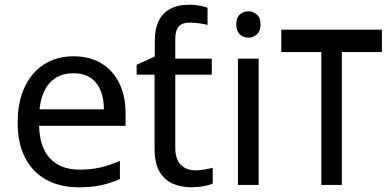

<svg xmlns="http://www.w3.org/2000/svg" viewBox="-20 -785 1651 815"><path d="M292 -546Q361 -546 410.5 -516Q460 -486 486.5 -431.5Q513 -377 513 -304V-251H146Q148 -160 192.5 -112.5Q237 -65 317 -65Q368 -65 407.5 -74.5Q447 -84 489 -102V-25Q448 -7 408 1.5Q368 10 313 10Q237 10 178.5 -21Q120 -52 87.5 -113.5Q55 -175 55 -264Q55 -352 84.5 -415Q114 -478 167.5 -512Q221 -546 292 -546ZM291 -474Q228 -474 191.5 -433.5Q155 -393 148 -321H421Q421 -367 407 -401Q393 -435 364.5 -454.5Q336 -474 291 -474Z M784 -765Q807 -765 827.5 -761Q848 -757 861 -752V-679Q852 -682 829.5 -685.5Q807 -689 784 -689Q753 -689 738.5 -672Q724 -655 724 -621V-536H879V-468H724V-158Q724 -109 747.5 -85.5Q771 -62 808 -62Q828 -62 849 -65.5Q870 -69 883 -73V-6Q869 1 843 5.5Q817 10 793 10Q751 10 715.5 -4.5Q680 -19 658 -55Q636 -91 636 -156V-468H560V-510L637 -545V-611Q637 -661 653 -695Q669 -729 702 -747Q735 -765 784 -765Z M1078 -536V0H990V-536ZM1035 -737Q1055 -737 1070.5 -723.5Q1086 -710 1086 -681Q1086 -653 1070.5 -639Q1055 -625 1035 -625Q1013 -625 998 -639Q983 -653 983 -681Q983 -710 998 -723.5Q1013 -737 1035 -737Z M1601 -659V-564H1431V0H1344V-564H1174V-659Z"/></svg>

Font: umalayalam05
Style: Book
Weight: 400
Designer: Jelle Bosma - Monotype Design Team
Foundry: Monotype Imaging Inc.
Version: Version 2.003